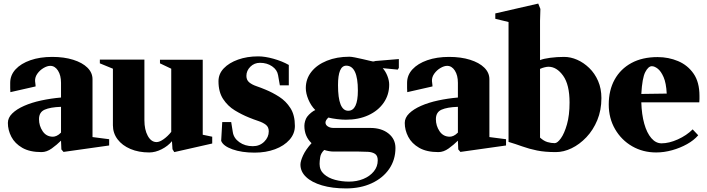

<svg xmlns="http://www.w3.org/2000/svg" viewBox="-20 -834 3952 1073"><path d="M212 16Q146 16 104.5 -8Q63 -32 43.5 -69.5Q24 -107 24 -147Q24 -176 48.5 -200Q73 -224 115 -242.5Q157 -261 210.5 -272.5Q264 -284 321 -289V-371Q321 -413 304 -439.5Q287 -466 261 -466Q244 -466 223.5 -454Q203 -442 189 -422.5Q175 -403 176 -381Q178 -368 178.5 -359.5Q179 -351 179 -351L38 -319Q37 -327 37 -341.5Q37 -356 37 -371Q37 -414 67 -446.5Q97 -479 150 -497.5Q203 -516 272 -516Q338 -516 389 -500Q440 -484 468.5 -456Q497 -428 497 -391V-68L590 -56V-21L335 15L323 1L321 -48Q298 -25 269.5 -4.5Q241 16 212 16ZM276 -70Q285 -70 296.5 -75Q308 -80 321 -93V-237Q261 -235 229.5 -221Q198 -207 198 -168Q198 -131 218.5 -100.5Q239 -70 276 -70Z M814 18Q755 18 709 -1.5Q663 -21 637 -55.5Q611 -90 611 -134V-450L538 -480V-501H787V-162Q787 -109 806 -74.5Q825 -40 855 -40Q872 -40 895 -56.5Q918 -73 937 -97V-450L874 -480V-500H1113V-81L1166 -70V-32L954 16L944 0L941 -45Q919 -18 883.5 0Q848 18 814 18Z M1403 19Q1331 19 1279 0.5Q1227 -18 1216 -47L1222 -152H1272L1281 -96Q1286 -62 1317.5 -39.5Q1349 -17 1393 -17Q1431 -17 1456.5 -42Q1482 -67 1482 -100Q1482 -124 1466 -136.5Q1450 -149 1424.5 -157.5Q1399 -166 1372 -177Q1332 -193 1292.5 -217Q1253 -241 1227 -280.5Q1201 -320 1201 -380Q1201 -421 1230.5 -452Q1260 -483 1310.5 -501Q1361 -519 1423 -519Q1461 -519 1509 -505.5Q1557 -492 1594 -471V-357H1544L1534 -414Q1529 -444 1500.5 -463.5Q1472 -483 1433 -483Q1401 -483 1379 -461Q1357 -439 1357 -410Q1357 -387 1372.5 -374Q1388 -361 1413 -352.5Q1438 -344 1464 -333Q1503 -317 1540.5 -293Q1578 -269 1603 -230Q1628 -191 1628 -130Q1628 -87 1598 -53Q1568 -19 1517 0Q1466 19 1403 19Z M1914 219Q1837 219 1779.5 202Q1722 185 1690.5 155Q1659 125 1659 86Q1659 67 1673.5 35Q1688 3 1721 -34Q1681 -72 1681 -131Q1681 -143 1685 -157Q1689 -171 1696 -181Q1706 -194 1719 -204.5Q1732 -215 1742 -219Q1718 -243 1703.5 -277.5Q1689 -312 1689 -342Q1689 -393 1720 -432.5Q1751 -472 1806.5 -494.5Q1862 -517 1933 -517Q1943 -517 1963.5 -513Q1984 -509 2007.5 -503.5Q2031 -498 2050 -493.5Q2069 -489 2075.5 -488Q2082 -487 2068 -491L2065 -492L2209 -504V-455L2203 -445L2119 -453Q2135 -435 2145 -409.5Q2155 -384 2155 -361Q2155 -304 2124 -259.5Q2093 -215 2038.5 -190Q1984 -165 1913 -165Q1890 -165 1862.5 -168.5Q1835 -172 1815 -177L1813 -175Q1799 -161 1799 -149Q1799 -136 1812 -127.5Q1825 -119 1844 -119H2050Q2112 -119 2151 -88Q2190 -57 2190 -7Q2190 59 2155 110Q2120 161 2057.5 190Q1995 219 1914 219ZM1926 -215Q1980 -215 1980 -328Q1980 -467 1915 -467Q1869 -467 1869 -358Q1869 -215 1926 -215ZM1930 181Q1974 181 2010.5 166Q2047 151 2069 124Q2091 97 2091 62Q2091 36 2076 26Q2061 16 2037 14.5Q2013 13 1984 13H1844Q1832 13 1818 10.5Q1804 8 1792 4Q1773 22 1769.5 44Q1766 66 1766 82Q1766 117 1790.5 139Q1815 161 1852.5 171Q1890 181 1930 181Z M2430 16Q2364 16 2322.5 -8Q2281 -32 2261.5 -69.5Q2242 -107 2242 -147Q2242 -176 2266.5 -200Q2291 -224 2333 -242.5Q2375 -261 2428.5 -272.5Q2482 -284 2539 -289V-371Q2539 -413 2522 -439.5Q2505 -466 2479 -466Q2462 -466 2441.5 -454Q2421 -442 2407 -422.5Q2393 -403 2394 -381Q2396 -368 2396.5 -359.5Q2397 -351 2397 -351L2256 -319Q2255 -327 2255 -341.5Q2255 -356 2255 -371Q2255 -414 2285 -446.5Q2315 -479 2368 -497.5Q2421 -516 2490 -516Q2556 -516 2607 -500Q2658 -484 2686.5 -456Q2715 -428 2715 -391V-68L2808 -56V-21L2553 15L2541 1L2539 -48Q2516 -25 2487.5 -4.5Q2459 16 2430 16ZM2494 -70Q2503 -70 2514.5 -75Q2526 -80 2539 -93V-237Q2479 -235 2447.5 -221Q2416 -207 2416 -168Q2416 -131 2436.5 -100.5Q2457 -70 2494 -70Z M3086 16Q3025 16 2981 7Q2937 -2 2899.5 -15.5Q2862 -29 2822 -41V-711L2748 -729V-759L2988 -814L3000 -784L2998 -718V-498Q3017 -506 3054.5 -511Q3092 -516 3133 -516Q3169 -516 3205.5 -500Q3242 -484 3273 -454Q3304 -424 3322.5 -381.5Q3341 -339 3341 -286Q3341 -218 3318 -162.5Q3295 -107 3257 -67Q3219 -27 3174.5 -5.5Q3130 16 3086 16ZM3080 -34Q3095 -34 3114.5 -61Q3134 -88 3148.5 -139Q3163 -190 3163 -261Q3163 -361 3127 -411Q3091 -461 3045 -461Q3037 -461 3024 -458Q3011 -455 2998 -449V-65Q3019 -46 3039.5 -40Q3060 -34 3080 -34Z M3647 18Q3573 18 3513 -16.5Q3453 -51 3417.5 -112Q3382 -173 3382 -250Q3382 -330 3415 -389.5Q3448 -449 3509 -482Q3570 -515 3655 -515Q3716 -515 3769.5 -492.5Q3823 -470 3856 -422.5Q3889 -375 3889 -298Q3889 -291 3889 -280.5Q3889 -270 3888 -262H3564Q3566 -194 3580.5 -142.5Q3595 -91 3620 -62Q3645 -33 3677 -33Q3719 -33 3768 -55Q3817 -77 3851 -111L3882 -78Q3858 -50 3819.5 -28.5Q3781 -7 3736 5.5Q3691 18 3647 18ZM3623 -464Q3603 -464 3586 -431Q3569 -398 3564 -309L3706 -311Q3703 -370 3688.5 -403Q3674 -436 3656 -450Q3638 -464 3623 -464Z"/></svg>

Font: Wittgenstein Black
Style: Regular
Weight: 900
Designer: Jörg Drees
Foundry: Jörg Drees
Version: Version 1.303; ttfautohint (v1.8.4.7-5d5b)